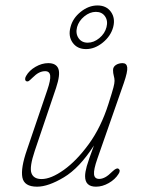

<svg xmlns="http://www.w3.org/2000/svg" viewBox="-20 -677 528 704"><path d="M414 -58.5Q423.5 -52.5 414.5 -39Q402 -19 378.8 -5.8Q355.5 7.5 332 7.5Q292 7.5 292 -31Q292 -45.5 298.2 -67.8Q304.5 -90 324.5 -143.5Q271.5 -61 214.2 -26.8Q157 7.5 116 7.5Q68.5 7.5 62 -26.5Q55.5 -60.5 79 -128L153.5 -347Q166 -383.5 164 -399.8Q162 -416 145.5 -416Q134 -416 123 -410.5Q112 -405 98 -391Q90.5 -383.5 85.8 -380.2Q81 -377 76 -379.5Q72 -382 72.2 -387.8Q72.5 -393.5 76 -399Q87 -418.5 110.2 -432Q133.5 -445.5 157 -445.5Q186 -445.5 194 -424.8Q202 -404 185.5 -354.5L107.5 -124Q87.5 -64.5 95.2 -42.5Q103 -20.5 132.5 -20.5Q167 -20.5 214 -54Q261 -87.5 305.8 -149Q350.5 -210.5 377.5 -295.5Q392 -341 396 -356.5Q400 -372 400 -380.5Q400 -389.5 397.2 -399.2Q394.5 -409 394.5 -420Q394.5 -432 405 -438.8Q415.5 -445.5 429.5 -445.5Q444.5 -445.5 446.5 -430Q448.5 -414.5 434 -372.5L337 -95Q323 -55 324.8 -38Q326.5 -21 344 -21Q354 -21 365.5 -27Q377 -33 393 -49Q407.5 -62.5 414 -58.5ZM295.5 -497Q263 -497 246.2 -520.8Q229.5 -544.5 238.5 -577.5Q246.5 -610 275.8 -633.5Q305 -657 337.5 -657Q370 -657 386.8 -633.5Q403.5 -610 395 -577.5Q386 -544.5 356.8 -520.8Q327.5 -497 295.5 -497ZM331.5 -633.5Q309.5 -633.5 289.2 -617Q269 -600.5 262.5 -577.5Q256.5 -554 268 -537.2Q279.5 -520.5 301.5 -520.5Q324 -520.5 344.2 -537.2Q364.5 -554 370.5 -577.5Q376.5 -600.5 365.2 -617Q354 -633.5 331.5 -633.5Z"/></svg>

Font: Fraunces 72pt S100 Thin
Style: Italic
Weight: 100
Italic angle: -16°
Version: Version 1.000; ttfautohint (v1.8.3)